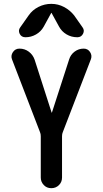

<svg xmlns="http://www.w3.org/2000/svg" viewBox="-20 -985 540 1005"><path d="M368.2 -904.3 412.1 -841.8Q423.8 -826.2 414.6 -808.1Q405.3 -790 384.8 -790Q353.5 -790 328.1 -805.2Q302.7 -820.3 289.1 -845.7L250 -917Q250 -918 249 -918Q248 -918 248 -917L209 -845.7Q194.3 -819.3 168.5 -804.7Q142.6 -790 113.3 -790Q91.8 -790 83 -808.1Q74.2 -826.2 85.9 -841.8L129.9 -904.3Q149.4 -932.6 181.2 -948.7Q212.9 -964.8 248.5 -964.8Q284.2 -964.8 315.4 -948.2Q346.7 -931.6 368.2 -904.3ZM189.5 -293 43 -673.8Q35.2 -693.4 47.4 -711.9Q59.6 -730.5 82 -730.5Q109.4 -730.5 130.9 -714.4Q152.3 -698.2 161.1 -672.9L250 -396.5Q250 -395.5 251 -395Q252 -394.5 252 -396.5L341.8 -673.8Q349.6 -699.2 370.6 -714.8Q391.6 -730.5 418 -730.5Q439.5 -730.5 451.2 -712.9Q462.9 -695.3 456.1 -675.8L308.6 -293Q304.7 -284.2 304.7 -271.5V-55.7Q304.7 -32.2 288.6 -16.1Q272.5 0 248.5 0Q224.6 0 209 -16.6Q193.4 -33.2 193.4 -55.7V-271.5Q193.4 -284.2 189.5 -293Z"/></svg>

Font: Rounded-X Mgen+ 2m medium
Style: Regular
Weight: 500
Designer: [Source Han Sans]
Ryoko NISHIZUKA  (kana & ideographs); Paul D. Hunt (Latin, Greek & Cyrillic); Wenlong ZHANG  (bopomofo
Version: Version 1.059.20150602